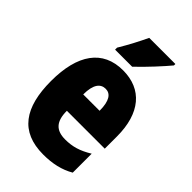

<svg xmlns="http://www.w3.org/2000/svg" viewBox="-232 -851 946 946"><g transform="rotate(45 241.0 -378.0)"><path d="M406 -756V-766H224C203 -722 178 -673 146 -620V-606H265C315 -653 378 -722 406 -756ZM246 -562C105 -562 32 -459 32 -274C32 -90 101 10 261 10C325 10 379 -2 427 -30V-162C376 -131 336 -119 285 -119C221 -119 191 -151 191 -225H455V-310C455 -472 378 -562 246 -562ZM250 -437C283 -437 305 -409 305 -339H191C191 -411 216 -437 250 -437Z"/></g></svg>

Font: Noto Sans Myanmar ExtraCondensed Black
Style: Regular
Weight: 900
Width: 2
Designer: Monotype Design Team
Foundry: Monotype Imaging Inc.
Version: Version 2.107